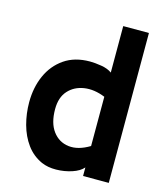

<svg xmlns="http://www.w3.org/2000/svg" viewBox="-107 -781 744 866"><g transform="rotate(15 265.5 -348.0)"><path d="M167 -9Q123 -29 95 -67.5Q67 -106 53.5 -156Q40 -206 40 -259Q40 -328 65 -384Q90 -440 138.5 -473.5Q187 -507 258 -507Q281 -507 311.5 -502Q342 -497 361 -483V-700H481V0H361V-40Q344 -20 309 -8.5Q274 3 235.5 3.5Q197 4 167 -9ZM361 -140V-370Q309 -391 263.5 -384Q218 -377 189.5 -345.5Q161 -314 161 -259Q161 -194 189 -156.5Q217 -119 262.5 -113.5Q308 -108 361 -140Z"/></g></svg>

Font: Kulim Park
Style: Bold
Weight: 700
Designer: Noponies / Dale Sattler
Foundry: Noponies
Version: Version 1.000; ttfautohint (v1.8.3)